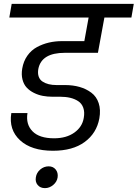

<svg xmlns="http://www.w3.org/2000/svg" viewBox="-20 -760 707 986"><path d="M27.8 -669.9 40 -740.2H667L654.8 -669.9H516.1L482.9 -488.8H313Q192.9 -488.8 176.8 -405.8Q172.9 -383.3 178.7 -366.7Q184.6 -350.1 198.5 -341.1Q212.4 -332 230.2 -327.6Q248 -323.2 270 -323.2H314Q354.5 -323.2 388.7 -313.5Q422.9 -303.7 449.2 -283.9Q475.6 -264.2 486.8 -230.2Q498 -196.3 490.2 -151.9Q476.1 -75.7 414.8 -30.8Q353.5 14.2 252 14.2Q141.1 14.2 82.8 -39.8Q24.4 -93.8 38.1 -179.2H121.1Q111.8 -121.6 147 -85.7Q182.1 -49.8 257.8 -49.8Q320.8 -49.8 361.8 -79.1Q402.8 -108.4 410.2 -154.8Q415.5 -184.6 407.7 -206.5Q399.9 -228.5 381.6 -240.5Q363.3 -252.4 340.3 -257.8Q317.4 -263.2 289.1 -263.2H249Q223.6 -263.2 200 -267.6Q176.3 -272 154.3 -283Q132.3 -293.9 117.2 -310.1Q102.1 -326.2 95.5 -351.6Q88.9 -377 94.2 -408.2Q100.6 -445.8 120.6 -474.1Q140.6 -502.4 169.7 -518.1Q198.7 -533.7 231 -541.3Q263.2 -548.8 298.8 -548.8H413.1L435.1 -669.9ZM210.9 206.1Q187 206.1 173.6 190.2Q160.2 174.3 164.1 150.9Q167.5 127 186.5 110.6Q205.6 94.2 230 94.2Q252.9 94.2 266.1 110.6Q279.3 127 275.9 150.9Q272.5 173.8 253.2 189.9Q233.9 206.1 210.9 206.1Z"/></svg>

Font: Poppins
Style: Italic
Weight: 400
Italic angle: -10°
Designer: Ninad Kale (Devanagari), Jonny Pinhorn (Latin)
Foundry: Indian Type Foundry
Version: Version 3.200;PS 1.000;hotconv 16.6.54;makeotf.lib2.5.65590